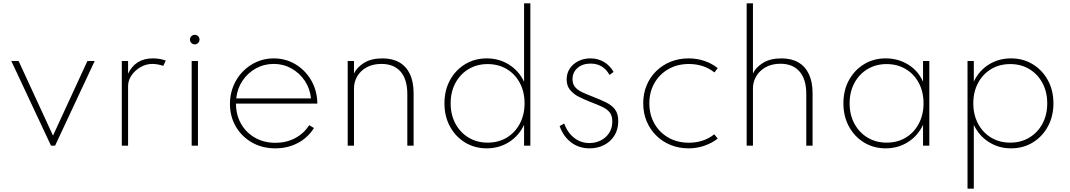

<svg xmlns="http://www.w3.org/2000/svg" viewBox="-20 -881 6470 1161"><path d="M288.5 0 48.5 -512H92.5L300.5 -61L508.5 -512H552.5L313 0Z M716.5 0V-512H754.5V-435.5Q776.5 -481.5 814 -504.8Q851.5 -528 904 -528Q925 -528 945.8 -524.5Q966.5 -521 982.5 -514.5L967 -482.5Q953 -488 935.2 -491.2Q917.5 -494.5 901 -494.5Q863.5 -494.5 830 -475.2Q796.5 -456 775.5 -425.5Q754.5 -395 754.5 -360.5V0Z M1139 0V-512H1177V0ZM1158 -612.5Q1150 -612.5 1143.2 -616.5Q1136.5 -620.5 1132.5 -627.2Q1128.5 -634 1128.5 -642Q1128.5 -650 1132.5 -656.5Q1136.5 -663 1143.2 -666.8Q1150 -670.5 1158 -670.5Q1166 -670.5 1172.2 -666.8Q1178.5 -663 1182.5 -656.5Q1186.5 -650 1186.5 -642Q1186.5 -634 1182.5 -627.2Q1178.5 -620.5 1172.2 -616.5Q1166 -612.5 1158 -612.5Z M1645 16Q1565 16 1503 -19.8Q1441 -55.5 1405.8 -116.2Q1370.5 -177 1370.5 -253Q1370.5 -311 1391.2 -361.2Q1412 -411.5 1448.5 -448.8Q1485 -486 1532.8 -507Q1580.5 -528 1634.5 -528Q1705 -528 1763 -494.5Q1821 -461 1857.2 -403Q1893.5 -345 1898.5 -270.5Q1899 -266 1898.8 -262.5Q1898.5 -259 1898.5 -254.5H1407Q1407 -186 1437.8 -132.2Q1468.5 -78.5 1522.5 -48Q1576.5 -17.5 1646 -17.5Q1711 -17.5 1764.2 -45.5Q1817.5 -73.5 1849.5 -124L1878.5 -107Q1842 -48.5 1780.8 -16.2Q1719.5 16 1645 16ZM1408.5 -286H1860.5Q1854.5 -345.5 1822.8 -392.8Q1791 -440 1742.2 -467.2Q1693.5 -494.5 1635.5 -494.5Q1576.5 -494.5 1527.2 -467.2Q1478 -440 1446.5 -393Q1415 -346 1408.5 -286Z M2082.5 0V-512H2120.5V-436.5Q2137.5 -473.5 2181.2 -500.8Q2225 -528 2293 -528Q2352.5 -528 2394.5 -504Q2436.5 -480 2458.8 -433Q2481 -386 2481 -317.5V0H2443V-312Q2443 -401.5 2402.2 -448Q2361.5 -494.5 2286.5 -494.5Q2234 -494.5 2196.8 -473.8Q2159.5 -453 2140 -419.2Q2120.5 -385.5 2120.5 -347V0Z M2923 16Q2850.5 16 2792.5 -19.2Q2734.5 -54.5 2701 -116Q2667.5 -177.5 2667.5 -256Q2667.5 -335 2701 -396.2Q2734.5 -457.5 2792.5 -492.8Q2850.5 -528 2923.5 -528Q2998 -528 3058 -490.2Q3118 -452.5 3149 -386.5V-861H3187V0H3149V-126Q3117.5 -59.5 3057.8 -21.8Q2998 16 2923 16ZM2928.5 -18.5Q2994 -18.5 3044.2 -48.8Q3094.5 -79 3123.2 -133Q3152 -187 3152 -256Q3152 -325.5 3123.5 -379.2Q3095 -433 3044.5 -463.2Q2994 -493.5 2928.5 -493.5Q2864 -493.5 2813.5 -463.2Q2763 -433 2734 -379.2Q2705 -325.5 2705 -256Q2705 -187 2734 -133.2Q2763 -79.5 2813.5 -49Q2864 -18.5 2928.5 -18.5Z M3545 16Q3482 16 3434.8 -19Q3387.5 -54 3364 -118.5L3391.5 -134Q3412 -78.5 3452.2 -47.2Q3492.5 -16 3544.5 -16Q3581.5 -16 3613 -32Q3644.5 -48 3663.5 -77.2Q3682.5 -106.5 3682.5 -146.5Q3682.5 -182 3666.2 -202Q3650 -222 3619.2 -236Q3588.5 -250 3544.5 -267Q3511 -280 3479.2 -296.2Q3447.5 -312.5 3427 -337.5Q3406.5 -362.5 3406.5 -401.5Q3406.5 -438 3425.5 -466.5Q3444.5 -495 3477.2 -511.5Q3510 -528 3551 -528Q3595.5 -528 3631.8 -506.5Q3668 -485 3690.5 -446L3665.5 -428Q3628 -496.5 3551 -496.5Q3503 -496.5 3472.5 -470.2Q3442 -444 3442 -402Q3442 -372.5 3458 -354Q3474 -335.5 3501.5 -322.8Q3529 -310 3563 -297Q3610.5 -278.5 3645.2 -261.5Q3680 -244.5 3699.2 -218.8Q3718.5 -193 3718.5 -148Q3718.5 -98.5 3695.5 -61.5Q3672.5 -24.5 3633.2 -4.2Q3594 16 3545 16Z M4143.5 16Q4086 16 4036 -4Q3986 -24 3948.8 -60.8Q3911.5 -97.5 3890.5 -147Q3869.5 -196.5 3869.5 -256Q3869.5 -315.5 3890.2 -365.2Q3911 -415 3948.5 -451.5Q3986 -488 4035.8 -508Q4085.5 -528 4143.5 -528Q4194.5 -528 4240 -512.5Q4285.5 -497 4320 -469L4300 -443Q4236 -494 4145.5 -494Q4076 -494 4022 -463.2Q3968 -432.5 3937.2 -378.5Q3906.5 -324.5 3906.5 -256Q3906.5 -188 3937 -134Q3967.5 -80 4021.5 -49Q4075.5 -18 4146 -18Q4190 -18 4229.2 -31Q4268.5 -44 4299 -69L4320 -43Q4284.5 -15.5 4239.5 0.2Q4194.5 16 4143.5 16Z M4495 0V-861H4533V-436.5Q4550 -473.5 4593.8 -500.8Q4637.5 -528 4705.5 -528Q4765 -528 4807 -504Q4849 -480 4871.2 -433Q4893.5 -386 4893.5 -317.5V0H4855.5V-312Q4855.5 -401.5 4814.8 -448.5Q4774 -495.5 4699 -495.5Q4646.5 -495.5 4609.2 -474.2Q4572 -453 4552.5 -419.2Q4533 -385.5 4533 -347V0Z M5335.5 16Q5263 16 5205 -19.2Q5147 -54.5 5113.5 -116Q5080 -177.5 5080 -256Q5080 -335 5113.5 -396.2Q5147 -457.5 5204.8 -492.8Q5262.5 -528 5335.5 -528Q5411.5 -528 5472.2 -490.2Q5533 -452.5 5561.5 -386.5V-512H5599.5V0H5561.5V-126Q5530 -59.5 5470.2 -21.8Q5410.5 16 5335.5 16ZM5341 -18.5Q5406.5 -18.5 5456.8 -48.8Q5507 -79 5535.8 -133Q5564.5 -187 5564.5 -256Q5564.5 -325.5 5536 -379.2Q5507.5 -433 5457 -463.2Q5406.5 -493.5 5341 -493.5Q5276.5 -493.5 5226 -463.2Q5175.5 -433 5146.5 -379.2Q5117.5 -325.5 5117.5 -256Q5117.5 -187 5146.5 -133.2Q5175.5 -79.5 5226 -49Q5276.5 -18.5 5341 -18.5Z M5830.5 260V-512H5868.5V-387.5Q5899.5 -453.5 5959.2 -490.8Q6019 -528 6093 -528Q6167 -528 6225 -492.5Q6283 -457 6316.5 -395.8Q6350 -334.5 6350 -256Q6350 -178 6316.5 -116.5Q6283 -55 6225.2 -19.5Q6167.5 16 6093.5 16Q6019.5 16 5959.8 -21.8Q5900 -59.5 5868.5 -126V260ZM6089 -18.5Q6153.5 -18.5 6204.2 -49Q6255 -79.5 6283.8 -133.2Q6312.5 -187 6312.5 -256Q6312.5 -325.5 6283.5 -379.2Q6254.5 -433 6204.2 -463.2Q6154 -493.5 6089 -493.5Q6023.5 -493.5 5973.2 -463.2Q5923 -433 5894.2 -379.2Q5865.5 -325.5 5865.5 -256Q5865.5 -187 5894.2 -133Q5923 -79 5973.5 -48.8Q6024 -18.5 6089 -18.5Z"/></svg>

Font: Spartan Thin ExtraLight
Style: Regular
Weight: 250
Version: Version 1.004